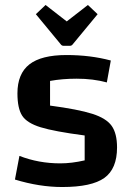

<svg xmlns="http://www.w3.org/2000/svg" viewBox="-20 -736 530 771"><path d="M247 -515Q343 -515 425 -493L409 -405Q354 -420 288 -420Q230 -420 181 -411V-312Q294 -297 350.5 -279Q407 -261 428.5 -230.5Q450 -200 450 -144Q450 -58 399 -21.5Q348 15 230 15Q138 15 40 -15L58 -110Q135 -80 222 -80Q268 -80 320 -92V-192Q198 -208 143 -225Q88 -242 69 -271.5Q50 -301 50 -361Q50 -440 98 -477.5Q146 -515 247 -515ZM248 -650 333 -716 372 -679 272 -558Q268 -552 260 -552H236Q228 -552 224 -558L124 -679L163 -716Z"/></svg>

Font: Changa Medium
Style: Regular
Weight: 500
Designer: Eduardo Rodriguez Tunni
Foundry: Eduardo Rodriguez Tunni
Version: Version 2.002; ttfautohint (v1.5) -l 8 -r 50 -G 150 -x 14 -H